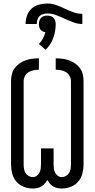

<svg xmlns="http://www.w3.org/2000/svg" viewBox="-20 -1068 540 1096"><path d="M166 8Q140 8 115 -2Q90 -12 73 -32Q56 -52 49.5 -78Q43 -104 43 -130V-605Q43 -624 47.5 -643.5Q52 -663 63.5 -678.5Q75 -694 91 -705.5Q107 -717 125.5 -723.5Q144 -730 163.5 -732.5Q183 -735 202 -735V-670Q187 -670 171.5 -667Q156 -664 143 -656Q130 -648 122.5 -634Q115 -620 115 -605V-130Q115 -117 117 -104.5Q119 -92 125.5 -81Q132 -70 143.5 -63.5Q155 -57 168 -57Q180 -57 190 -64.5Q200 -72 205.5 -83Q211 -94 212.5 -106Q214 -118 214 -130V-221H286V-130Q286 -118 287.5 -106Q289 -94 294.5 -83Q300 -72 310 -64.5Q320 -57 332 -57Q345 -57 356.5 -63.5Q368 -70 374.5 -81Q381 -92 383 -104.5Q385 -117 385 -130V-605Q385 -620 377.5 -634Q370 -648 357 -656Q344 -664 328.5 -667Q313 -670 298 -670V-735Q317 -735 336.5 -732.5Q356 -730 374.5 -723.5Q393 -717 409 -705.5Q425 -694 436.5 -678.5Q448 -663 452.5 -643.5Q457 -624 457 -605V-130Q457 -104 450.5 -78Q444 -52 427 -32Q410 -12 385 -2Q360 8 334 8Q321 8 308 5.5Q295 3 284 -3.5Q273 -10 264.5 -20Q256 -30 250 -41Q244 -30 235.5 -20Q227 -10 216 -3.5Q205 3 192 5.5Q179 8 166 8ZM126 -931Q126 -955 134 -978.5Q142 -1002 160 -1018.5Q178 -1035 202 -1041.5Q226 -1048 250 -1048Q276 -1048 301 -1039Q326 -1030 350 -1018.5Q374 -1007 399 -998Q424 -989 450 -989V-931Q424 -931 399 -940.5Q374 -950 350 -961Q326 -972 301 -981.5Q276 -991 250 -991Q238 -991 226 -987.5Q214 -984 205.5 -975.5Q197 -967 193.5 -955Q190 -943 190 -931ZM240 -784 202 -817Q216 -831 225 -848Q234 -865 239 -884Q231 -885 223.5 -889Q216 -893 211 -899.5Q206 -906 204 -914.5Q202 -923 202 -931Q202 -941 205 -950Q208 -959 214.5 -966Q221 -973 230.5 -976Q240 -979 250 -979Q260 -979 269.5 -976Q279 -973 285.5 -966Q292 -959 295 -950Q298 -941 298 -931Q298 -911 294.5 -890.5Q291 -870 284 -851Q277 -832 266 -815Q255 -798 240 -784Z"/></svg>

Font: HulyMono
Style: Regular
Weight: 400
Monospace: yes
Designer: Belleve Invis
Foundry: Belleve Invis
Version: Version 33.2.5; ttfautohint (v1.8.4)